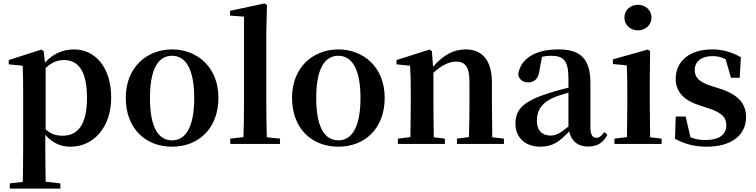

<svg xmlns="http://www.w3.org/2000/svg" viewBox="-20 -839 4405 1119"><path d="M246 -443C288 -481 321 -489 353 -489C436 -489 487 -426 487 -268C487 -105 428 -48 346 -48C308 -48 277 -57 246 -85ZM235 -540 221 -550 31 -489V-464L112 -456C114 -408 115 -371 115 -306V16C115 77 114 149 113 221L37 230V260H332V230L246 220C245 148 244 76 244 16V-53C288 -2 339 16 391 16C523 16 628 -94 628 -271C628 -448 533 -551 412 -551C350 -551 290 -528 242 -474Z M983 16C1136 16 1253 -89 1253 -269C1253 -449 1128 -551 983 -551C837 -551 713 -448 713 -269C713 -90 828 16 983 16ZM983 -21C900 -21 854 -102 854 -268C854 -433 900 -514 983 -514C1064 -514 1112 -433 1112 -268C1112 -102 1064 -21 983 -21Z M1535 -39C1533 -103 1532 -172 1532 -235V-651L1536 -810L1522 -819L1321 -776V-748L1402 -742V-235C1402 -172 1401 -103 1399 -40L1322 -31V0H1612V-31Z M1952 16C2105 16 2222 -89 2222 -269C2222 -449 2097 -551 1952 -551C1806 -551 1682 -448 1682 -269C1682 -90 1797 16 1952 16ZM1952 -21C1869 -21 1823 -102 1823 -268C1823 -433 1869 -514 1952 -514C2033 -514 2081 -433 2081 -268C2081 -102 2033 -21 1952 -21Z M2849 -39C2848 -96 2847 -178 2847 -235V-357C2847 -491 2788 -551 2694 -551C2629 -551 2567 -523 2504 -450L2497 -541L2483 -550L2291 -489V-464L2370 -456C2373 -408 2374 -372 2374 -307V-235C2374 -180 2373 -97 2372 -40L2299 -31V0H2573V-31L2508 -39C2507 -96 2506 -180 2506 -235V-415C2555 -460 2600 -480 2637 -480C2691 -480 2716 -450 2716 -363V-235C2716 -178 2715 -96 2713 -40L2643 -31V0H2917V-31Z M3293 -102C3247 -64 3222 -49 3189 -49C3141 -49 3109 -77 3109 -136C3109 -198 3139 -244 3218 -275C3235 -282 3263 -290 3293 -299ZM3502 -69C3484 -45 3472 -36 3457 -36C3435 -36 3421 -51 3421 -96V-354C3421 -494 3366 -551 3235 -551C3096 -551 3013 -495 3000 -405C3006 -375 3027 -359 3060 -359C3094 -359 3121 -381 3125 -436L3139 -508C3157 -512 3174 -514 3191 -514C3266 -514 3293 -485 3293 -379V-328C3254 -319 3214 -308 3184 -298C3030 -250 2984 -201 2984 -118C2984 -34 3045 16 3129 16C3203 16 3242 -15 3297 -73C3310 -19 3345 15 3406 15C3459 15 3494 -4 3520 -54Z M3698 -662C3741 -662 3777 -693 3777 -736C3777 -781 3741 -811 3698 -811C3655 -811 3619 -781 3619 -736C3619 -693 3655 -662 3698 -662ZM3769 -39C3768 -96 3767 -180 3767 -235V-385L3769 -541L3755 -550L3552 -493V-466L3633 -458C3635 -408 3636 -370 3636 -306V-235C3636 -180 3635 -97 3634 -40L3561 -31V0H3836V-31Z M4128 -337C4051 -362 4029 -389 4029 -431C4029 -480 4067 -512 4133 -512C4162 -512 4185 -506 4209 -494L4240 -386H4291L4298 -506C4243 -535 4194 -551 4130 -551C3993 -551 3918 -477 3918 -381C3918 -300 3971 -252 4057 -225L4112 -207C4190 -181 4213 -153 4213 -109C4213 -54 4171 -23 4091 -23C4058 -23 4030 -28 4004 -39L3976 -160H3918L3914 -30C3971 0 4027 16 4099 16C4246 16 4328 -54 4328 -156C4328 -233 4285 -286 4180 -321Z"/></svg>

Font: Noto Serif CJK JP
Style: Bold
Weight: 700
Designer: Ryoko NISHIZUKA 西塚涼子 (kana & ideographs); Frank Grießhammer (Latin, Greek & Cyrillic); Wenlong ZHANG 张文龙 (bopomofo); San
Foundry: Adobe Systems Incorporated
Version: Version 1.000;PS 1;hotconv 16.6.53;makeotf.lib2.5.65590